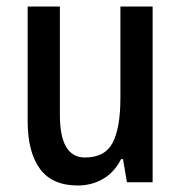

<svg xmlns="http://www.w3.org/2000/svg" viewBox="-20 -560 557 590"><path d="M449 -540V0H370L358 -71H352Q332 -31 297 -10.5Q262 10 219 10Q140 10 102.5 -41.5Q65 -93 65 -188V-540H164V-207Q164 -76 241 -76Q303 -76 326.5 -122Q350 -168 350 -259V-540Z"/></svg>

Font: Noto Sans Hebrew Condensed Medium
Style: Regular
Weight: 500
Width: 3
Designer: Monotype Design Team
Foundry: Monotype Imaging Inc.
Version: Version 2.004; ttfautohint (v1.8.4.7-5d5b)